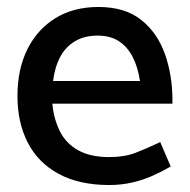

<svg xmlns="http://www.w3.org/2000/svg" viewBox="-20 -518 544 550"><path d="M474 -221V-231Q474 -302 452.5 -363Q431 -424 384.5 -461Q338 -498 262 -498Q190 -498 138 -465.5Q86 -433 58 -376Q30 -319 30 -243Q30 -167 59.5 -109.5Q89 -52 148 -20Q207 12 293 12Q327 12 358 5Q389 -2 417 -14.5Q445 -27 469 -41L439 -111Q399 -92 367.5 -80Q336 -68 293 -68Q239 -68 204 -87.5Q169 -107 151.5 -142Q134 -177 130 -221ZM132 -286Q137 -326 152.5 -355Q168 -384 195 -400Q222 -416 259 -416Q296 -416 320.5 -400Q345 -384 360 -355Q375 -326 381 -286Z"/></svg>

Font: Catamaran Medium
Style: Regular
Weight: 500
Designer: Pria Ravichandran
Version: Version 2.000